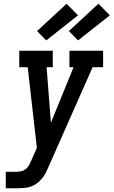

<svg xmlns="http://www.w3.org/2000/svg" viewBox="-20 -1006 607 1026"><path d="M11 0V-88H67Q81 -88 94 -91Q107 -94 118 -103Q129 -112 135.5 -124.5Q142 -137 148 -150L177 -216L128 -647H83V-735H262V-647H229L252 -350L373 -647H351V-735H531V-647H475L239 -114Q234 -102 228 -89.5Q222 -77 214 -65Q202 -47 185 -32.5Q168 -18 148.5 -10.5Q129 -3 108.5 -1.5Q88 0 67 0ZM397 -790 348 -840 506 -986 567 -924ZM227 -790 178 -840 336 -986 397 -924Z"/></svg>

Font: Iosevka Slab Semibold Oblique
Style: Regular
Weight: 600
Italic angle: -9°
Monospace: yes
Designer: Belleve Invis
Foundry: Belleve Invis
Version: Version 11.1.1; ttfautohint (v1.8.3)